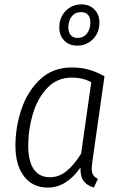

<svg xmlns="http://www.w3.org/2000/svg" viewBox="-20 -840 551 871"><path d="M454 -494 400 -114Q396 -84 396 -76Q396 -58 402.5 -47Q409 -36 424 -29L406 11Q375 2 359.5 -18.5Q344 -39 345 -80Q281 11 197 11Q128 11 89 -40Q50 -91 50 -179Q50 -262 77 -343.5Q104 -425 161.5 -479.5Q219 -534 306 -534Q348 -534 383 -524Q418 -514 454 -494ZM108 -180Q108 -109 133 -72.5Q158 -36 206 -36Q247 -36 281.5 -63.5Q316 -91 348 -143L394 -467Q355 -488 306 -488Q239 -488 194.5 -441Q150 -394 129 -323Q108 -252 108 -180ZM431 -738Q431 -692 402 -662.5Q373 -633 330 -633Q294 -633 271.5 -656Q249 -679 249 -715Q249 -761 278 -790.5Q307 -820 350 -820Q386 -820 408.5 -797Q431 -774 431 -738ZM290 -716Q290 -693 301 -680.5Q312 -668 332 -668Q359 -668 374.5 -688Q390 -708 390 -738Q390 -761 379 -773Q368 -785 348 -785Q321 -785 305.5 -765.5Q290 -746 290 -716Z"/></svg>

Font: Fira Sans Condensed Light
Style: Italic
Weight: 300
Width: 3
Italic angle: -8°
Designer: Carrois Corporate & Edenspiekermann AG
Foundry: Carrois Corporate GbR & Edenspiekermann AG
Version: Version 4.203